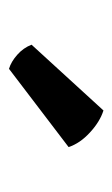

<svg xmlns="http://www.w3.org/2000/svg" viewBox="71 -866 256 438"><g transform="rotate(90 199.0 -647.0)"><path d="M232 -755Q257.5 -747 282.2 -724.2Q307 -701.5 315.5 -675.5L137 -539.5Q120.5 -544.5 104.8 -558.5Q89 -572.5 82 -591Z"/></g></svg>

Font: Signika SemiBold
Style: Regular
Weight: 600
Designer: Anna Giedry
Foundry: Anna Giedry
Version: Version 2.001